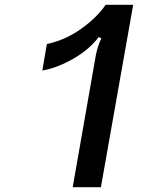

<svg xmlns="http://www.w3.org/2000/svg" viewBox="-20 -783 680 803"><path d="M381 -553Q389 -592 404 -623L393 -628Q365 -592 329 -565Q288 -535 241.5 -514.5Q195 -494 157 -488L176 -599Q250 -614 316.5 -660.5Q383 -707 422 -763H537L402 0H284Z"/></svg>

Font: Open Sauce Sans Medium Italic
Style: Regular
Weight: 500
Italic angle: -10°
Designer: Alfredo Marco Pradil
Foundry: Creative Sauce Fz LLC
Version: Version 1.477